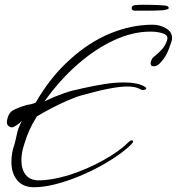

<svg xmlns="http://www.w3.org/2000/svg" viewBox="-20 -720 744 808"><path d="M123 68Q77 68 52.5 38.5Q28 9 28 -39Q28 -77 41 -113Q43 -120 45.5 -130.5Q48 -141 51 -155Q55 -179 72 -211Q60 -199 47.5 -191.5Q35 -184 31 -184Q22 -184 15 -190.5Q8 -197 9 -209Q14 -244 34.5 -255.5Q55 -267 89 -277Q91 -278 96 -279Q101 -280 109 -281Q117 -283 122.5 -285Q128 -287 130 -288Q193 -397 274 -469Q355 -543 444.5 -579.5Q534 -616 622 -616Q653 -616 678.5 -601Q704 -586 704 -561Q704 -552 702 -546Q690 -509 679.5 -489.5Q669 -470 651 -452Q640 -441 626 -441Q614 -441 614 -453Q614 -462 621 -475Q623 -477 627 -480.5Q631 -484 636 -488Q655 -504 665.5 -517Q676 -530 683 -550Q690 -571 667 -579Q644 -587 613 -587Q539 -587 460.5 -551Q382 -515 306.5 -449Q231 -383 167 -293Q189 -304 209.5 -312.5Q230 -321 250 -328Q256 -330 268.5 -334Q281 -338 300 -342L330 -349Q379 -360 421.5 -366.5Q464 -373 499 -373Q563 -373 591 -354Q600 -348 591 -343Q585 -341 582 -341Q577 -341 571 -344Q552 -356 516 -356Q456 -356 328 -320Q301 -313 265.5 -297.5Q230 -282 195.5 -264Q161 -246 135 -230Q115 -197 104 -173Q93 -149 82 -113Q70 -77 70 -46Q70 -7 88.5 16Q107 39 143 39Q198 39 273 16Q347 -8 414.5 -45.5Q482 -83 520 -121Q532 -133 539 -128L540 -125Q540 -120 532 -112Q492 -72 417 -29Q368 -1 315 21Q262 43 212.5 55.5Q163 68 123 68ZM548 -675Q540 -675 537 -678.5Q534 -682 534 -685Q534 -696 546.5 -698Q559 -700 580 -700Q594 -700 620 -699.5Q646 -699 671 -697Q690 -696 690 -686Q690 -682 681.5 -680Q673 -678 668 -677Q655 -676 635 -675.5Q615 -675 595 -675Z"/></svg>

Font: Allison
Style: Regular
Weight: 400
Designer: Robert E. Leuschke
Foundry: Robert E. Leuschke
Version: Version 1.010; ttfautohint (v1.8.3)